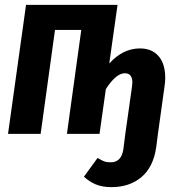

<svg xmlns="http://www.w3.org/2000/svg" viewBox="-20 -550 738 789"><path d="M659 -230Q659 -214 656 -194L629 0L622 55Q610 137 561 178Q512 219 438 219Q400 219 373 207.5Q346 196 325 176L381 99Q397 109 408 113Q419 117 435 117Q479 117 487 63L495 0L522 -191Q524 -205 524 -210Q524 -249 493 -249Q457 -249 415 -184L389 0H255L314 -427H206L147 0H13L87 -530H463L429 -289Q485 -351 555 -351Q604 -351 631.5 -319.5Q659 -288 659 -230Z"/></svg>

Font: Fira Sans Compressed SemiBold
Style: Italic
Weight: 600
Width: 1
Italic angle: -8°
Designer: bBox Type GmbH & Carrois Corporate GbR & Edenspiekermann AG
Foundry: bBox Type GmbH & Carrois Corporate GbR & Edenspiekermann AG
Version: Version 4.301